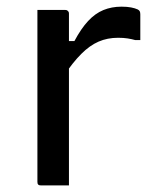

<svg xmlns="http://www.w3.org/2000/svg" viewBox="-20 -562 490 582"><path d="M172.6 -437.6H205.6Q225.7 -475.3 247 -498.2Q268.2 -521.1 293.3 -531.5Q318.4 -541.8 348.3 -541.8Q365.6 -541.8 377.7 -539.4Q389.7 -537 397.4 -533.4Q402.1 -531 403.7 -527.6Q405.3 -524.2 405.3 -518.5Q405.3 -508.7 405.3 -498.8Q405.3 -488.9 405.3 -479.5Q405.3 -470.1 405.3 -460.2Q405.3 -450.3 405.3 -440.5H390Q379.4 -443.5 367 -445.5Q354.7 -447.5 337.9 -447.5Q305.6 -447.5 278.7 -435.8Q251.8 -424.1 226.3 -398.5Q200.7 -373 172.6 -331ZM189 0Q175.2 0 161 0Q146.8 0 132.8 0Q118.9 0 104.4 0Q101.4 0 99.4 -0.5Q97.4 -1 95.9 -2.5Q94.4 -4 93.9 -6Q93.4 -8 93.4 -11Q93.4 -31.8 93.4 -67.7Q93.4 -103.7 93.4 -149.3Q93.4 -194.8 93.4 -244.3Q93.4 -293.7 93.4 -342.3Q93.4 -390.8 93.4 -432.6Q93.4 -464.9 93.4 -490.5Q93.4 -516.1 93.4 -531.8Q109.1 -531.8 123.5 -531.8Q137.9 -531.8 151.6 -531.8Q165.4 -531.8 178 -531.8Q182 -531.8 184 -530.3Q186 -528.8 187.5 -526.8Q189 -524.8 189 -520.8Q189 -495.3 189 -451.1Q189 -406.9 189 -351.1Q189 -295.4 189 -233.9Q189 -172.5 189 -112.1Q189 -51.8 189 0Z"/></svg>

Font: Recursive Sans Linear Light
Style: Regular
Weight: 300
Version: Version 1.085